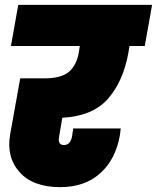

<svg xmlns="http://www.w3.org/2000/svg" viewBox="-20 -760 645 789"><path d="M25 -571 55 -740H605L575 -571H512L508 -545Q487 -427 424.5 -355Q362 -283 236 -276L223 -199Q216 -164 243 -164Q269 -164 276 -199L281 -232H476Q474 -213 473 -206Q456 -106 392.5 -48.5Q329 9 227 9Q115 9 60 -53Q5 -115 22 -209L63 -438H161Q233 -438 264 -465.5Q295 -493 304 -545L308 -571Z"/></svg>

Font: Poppins Black
Style: Italic
Weight: 900
Italic angle: -10°
Designer: Ninad Kale (Devanagari), Jonny Pinhorn (Latin)
Foundry: Indian Type Foundry
Version: Version 3.200;PS 1.000;hotconv 16.6.54;makeotf.lib2.5.65590